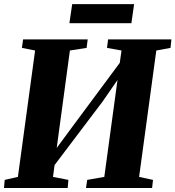

<svg xmlns="http://www.w3.org/2000/svg" viewBox="-23 -940 877 960"><path d="M-3 0 0.5 -40.5 66.5 -55.5 152.5 -687.5 86.5 -700.5 92.5 -743H415.5L410 -700.5L326.5 -687.5L252 -137L222 -148L344.5 -314L615 -678.5L568 -569.5L584.5 -687.5L512 -700.5L517.5 -743H834L829.5 -700.5L758.5 -687.5L672.5 -55.5L742 -40.5L737.5 0H407L413 -40.5L498.5 -55.5L571.5 -591.5L601 -593L490.5 -433L207 -58L254 -146.5L242 -55.5L319 -40.5L315.5 0ZM338 -919.5H647.5L634 -824H324Z"/></svg>

Font: Merriweather 60pt Black
Style: Italic
Weight: 900
Italic angle: -7.8°
Version: Version 2.101